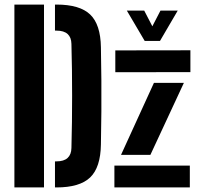

<svg xmlns="http://www.w3.org/2000/svg" viewBox="-20 -820 872 840"><path d="M43 0V-800H172.5V0ZM220.5 0V-114H227Q259.5 -114 275.8 -129Q292 -144 292.5 -172.5Q294 -230 294.8 -286.8Q295.5 -343.5 295.5 -400.5Q295.5 -457.5 294.8 -514.5Q294 -571.5 292.5 -628Q292 -656.5 275.8 -671.2Q259.5 -686 227.5 -686H220.5V-800H227.5Q329 -800 374.5 -756.5Q420 -713 421.5 -613Q423 -537 423.5 -468.8Q424 -400.5 423.5 -332.2Q423 -264 421.5 -188Q420 -87.5 374.5 -43.8Q329 0 227 0ZM480.5 0V-95.5H810.5V0ZM484.5 -504V-599.5L813 -600V-504.5ZM509.5 -142.5 653.5 -457.5H784.5L638 -142.5ZM613 -641 535 -773.5H611L646.5 -705L682 -773.5H757.5L680 -641Z"/></svg>

Font: Big Shoulders Stencil Display Thin ExtraBold
Style: Regular
Weight: 800
Version: Version 2.001